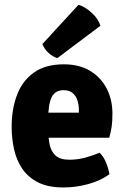

<svg xmlns="http://www.w3.org/2000/svg" viewBox="-20 -790 536 824"><path d="M130 -199V-306.5H318.5V-318Q318.5 -341 312 -360.2Q305.5 -379.5 291.2 -391.2Q277 -403 253 -403Q216.5 -403 201.8 -373Q187 -343 187 -280.5V-233.5Q187 -199.5 193 -170Q199 -140.5 218.5 -122.5Q238 -104.5 278 -104.5Q312 -104.5 344.8 -113.2Q377.5 -122 407.5 -134.5Q425 -117.5 435.5 -91.5Q446 -65.5 449.5 -42Q411.5 -14.5 358.8 0Q306 14.5 252.5 14.5Q186.5 14.5 143.5 -7.2Q100.5 -29 75.5 -66Q50.5 -103 40.2 -149.8Q30 -196.5 30 -246Q30 -321.5 52.8 -382Q75.5 -442.5 125 -478.2Q174.5 -514 254 -514Q320 -514 366.5 -486Q413 -458 437.8 -410.2Q462.5 -362.5 462.5 -302Q462.5 -268.5 459.2 -246.2Q456 -224 449 -199ZM317 -769.5Q345 -761 373.5 -735.2Q402 -709.5 411 -679.5L226 -540.5Q206.5 -546.5 188.2 -563Q170 -579.5 162 -601Z"/></svg>

Font: Signika Light
Style: Bold
Weight: 700
Version: Version 2.003;gftools[0.9.32]